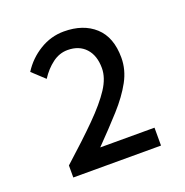

<svg xmlns="http://www.w3.org/2000/svg" viewBox="-90 -973 591 615"><g transform="rotate(-20 205.5 -666.0)"><path d="M59 -441V-482Q127 -543 172.5 -588.5Q218 -634 241.5 -670Q265 -706 265 -739Q265 -782 242.5 -806.5Q220 -831 181 -831Q153 -831 129 -813Q105 -795 87 -767L45 -806Q69 -844 107.5 -867.5Q146 -891 190 -891Q256 -891 295.5 -855Q335 -819 335 -749Q335 -708 314 -669.5Q293 -631 256.5 -590.5Q220 -550 173 -502H358V-441Z"/></g></svg>

Font: Noto Sans TC Thin
Style: Regular
Weight: 400
Version: Version 2.004-H2;hotconv 1.0.118;makeotfexe 2.5.65603